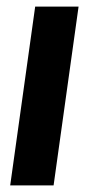

<svg xmlns="http://www.w3.org/2000/svg" viewBox="-20 -564 270 584"><path d="M143 0 219 -544H87L11 0Z"/></svg>

Font: Plus Jakarta Sans
Style: Bold Italic
Weight: 700
Italic angle: -8°
Designer: Gumpita Rahayu
Foundry: Tokotype
Version: Version 2.071;gftools[0.9.30]